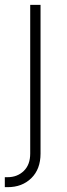

<svg xmlns="http://www.w3.org/2000/svg" viewBox="-32 -566 277 790"><path d="M92.3 -545.9H134.8V65.9Q134.8 129.9 96.9 167Q59.1 204.1 -0.5 204.1H-12.2V163.1H-1Q39.1 163.1 65.7 137.5Q92.3 111.8 92.3 65.9Z"/></svg>

Font: Inter Extra Light
Style: Regular
Weight: 200
Designer: Rasmus Andersson
Foundry: rsms
Version: Version 4.000;git-3c8e0fc